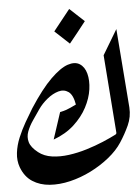

<svg xmlns="http://www.w3.org/2000/svg" viewBox="-59 -893 684 938"><g transform="rotate(-5 283.5 -424.0)"><path d="M387 -782Q367 -756 346.5 -730.5Q326 -705 305 -679L234 -745L316 -848ZM488 -217Q493 -220 493 -224.5Q493 -229 492 -239L464 -608L537 -730L567 -343Q570 -297 551 -255.5Q532 -214 507 -176Q483 -139 441.5 -105.5Q400 -72 350 -47Q300 -22 247.5 -9.5Q195 3 147 -0.5Q99 -4 62.5 -27.5Q26 -51 8 -99Q-4 -132 0.5 -169.5Q5 -207 20.5 -244Q36 -281 56 -316Q76 -351 94 -380Q153 -471 201 -518Q249 -565 285 -577Q321 -589 344.5 -574Q368 -559 377 -525.5Q386 -492 380 -448.5Q374 -405 350.5 -360.5Q327 -316 286 -278.5Q245 -241 185 -219L228 -350Q247 -354 258.5 -358Q270 -362 280.5 -367Q291 -372 308 -380Q300 -428 278 -443.5Q256 -459 228 -451Q200 -443 173 -421Q146 -399 128 -373Q111 -348 93 -322Q75 -296 65 -269.5Q55 -243 62.5 -217Q70 -191 103 -165Q131 -143 170 -137.5Q209 -132 253 -138Q297 -144 341 -157.5Q385 -171 423 -187Q461 -203 488 -217Z"/></g></svg>

Font: Aref Ruqaa Ink
Style: Regular
Weight: 400
Designer: Abdullah Aref
Version: Version 1.005